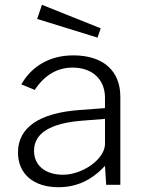

<svg xmlns="http://www.w3.org/2000/svg" viewBox="-20 -771 589 801"><path d="M155 -751 135 -692 387 -614 400 -653ZM224 10C301 10 363 -20 418 -79L423 0H482V-368C482 -475 411 -540 286 -540C183 -540 110 -491 69 -419L125 -396C166 -458 219 -489 283 -489C365 -489 418 -440 418 -363V-320L312 -312C144 -300 55 -239 55 -135C55 -46 119 10 224 10ZM243 -42C170 -42 122 -80 122 -142C122 -216 191 -258 328 -268L418 -275V-168C415 -105 323 -42 243 -42Z"/></svg>

Font: 18Franklin Light
Style: Regular
Weight: 300
Designer: Pablo Impallari, Rodrigo Fuenzalida (Modified by Dan O. Williams)
Version: Version 0.025;PS 000.025;hotconv 1.0.88;makeotf.lib2.5.64775